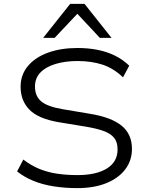

<svg xmlns="http://www.w3.org/2000/svg" viewBox="-20 -960 765 988"><path d="M378 8Q314 8 256.5 -1Q199 -10 151.5 -29.5Q104 -49 68 -78L100 -139Q140 -108 183.5 -90.5Q227 -73 275.5 -66Q324 -59 379 -59Q475 -59 530 -93Q585 -127 585 -191Q585 -229 567 -251Q549 -273 513 -286Q477 -299 423 -308L283 -331Q177 -349 131.5 -395.5Q86 -442 86 -514Q86 -575 123.5 -620Q161 -665 227 -689Q293 -713 379 -713Q436 -713 484.5 -703Q533 -693 573 -673Q613 -653 645 -622L613 -562Q564 -609 507 -627.5Q450 -646 379 -646Q316 -646 266 -631Q216 -616 188 -587Q160 -558 160 -515Q160 -465 192.5 -438Q225 -411 303 -398L440 -375Q552 -357 605.5 -313.5Q659 -270 659 -194Q659 -134 624.5 -88.5Q590 -43 527 -17.5Q464 8 378 8ZM202 -765 341 -940H415L554 -765H494L378 -889L261 -765Z"/></svg>

Font: Nunito Sans 7pt SemiExpanded Light
Style: Regular
Weight: 300
Width: 6
Designer: Vernon Adams
Foundry: Vernon Adams
Version: Version 3.101;gftools[0.9.27]